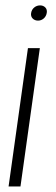

<svg xmlns="http://www.w3.org/2000/svg" viewBox="-20 -674 203 694"><path d="M81 -500H124L54 0H11ZM117.5 -599.5Q105.5 -599.5 98 -607.2Q90.5 -615 92.5 -627Q94.5 -639.5 103.8 -647Q113 -654.5 125 -654.5Q136.5 -654.5 143.8 -647Q151 -639.5 149 -627.5Q147 -615 138 -607.2Q129 -599.5 117.5 -599.5Z"/></svg>

Font: Urbanist ExtraLight
Style: Italic
Weight: 250
Version: Version 1.303